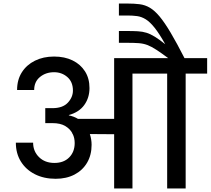

<svg xmlns="http://www.w3.org/2000/svg" viewBox="-20 -1070 1196 1090"><path d="M939 -737Q896 -769 867.5 -787.5Q839 -806 816.5 -814.5Q794 -823 767.5 -825Q741 -827 701 -827H655V-894H699Q736 -894 762.5 -892.5Q789 -891 811.5 -884Q834 -877 859 -861.5Q884 -846 918 -819Q885 -878 858.5 -911.5Q832 -945 808 -960Q784 -975 759 -978.5Q734 -982 703 -982H655V-1050H701Q742 -1050 773 -1046Q804 -1042 831 -1026Q858 -1010 886 -976.5Q914 -943 948.5 -885Q983 -827 1029 -737ZM278 -456Q336 -456 365 -487Q394 -518 394 -556Q394 -605 362.5 -632.5Q331 -660 287 -660Q240 -660 207 -633Q174 -606 174 -559H77Q77 -617 104 -659.5Q131 -702 178.5 -725.5Q226 -749 287 -749Q347 -749 392 -727Q437 -705 462.5 -665Q488 -625 488 -570Q488 -515 458.5 -474Q429 -433 371 -417V-415Q400 -409 423 -395H628V-740H854V-652H732V0H628V-308L490 -309Q500 -279 500 -248Q500 -190 474.5 -146.5Q449 -103 403 -79Q357 -55 296 -55Q229 -55 178 -81Q127 -107 98.5 -153Q70 -199 70 -260H168Q168 -211 201.5 -178Q235 -145 289 -145Q342 -145 373 -176.5Q404 -208 404 -258Q404 -286 393 -309H391V-313Q378 -338 350.5 -354.5Q323 -371 278 -371H237V-456ZM929 0V-652H807V-740H1156V-652H1034V0Z"/></svg>

Font: Poppins Medium
Style: Regular
Weight: 500
Designer: Ninad Kale (Devanagari), Jonny Pinhorn (Latin)
Version: Version 5.002